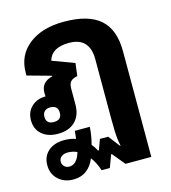

<svg xmlns="http://www.w3.org/2000/svg" viewBox="-111 -612 824 926"><g transform="rotate(-15 301.0 -148.5)"><path d="M142 225Q96 225 66.5 197.5Q37 170 37 126Q37 82 67 56Q97 30 147 30Q177 30 204 39Q207 18 208 0H283Q281 41 269 86Q282 102 292 121H296L315 69H356L400 126H403Q399 108 397 91.5Q395 75 394 51Q393 27 393 -12V-308Q393 -417 290 -417Q203 -417 186 -356L296 -315L288 -252Q263 -247 253.5 -235.5Q244 -224 244 -200V-123Q244 -68 213 -37.5Q182 -7 127 -7Q77 -7 47 -33Q17 -59 17 -104Q17 -145 44.5 -171Q72 -197 115 -197Q114 -204 114 -209V-216Q114 -268 171 -282V-285L52 -318V-332Q52 -419 117.5 -470.5Q183 -522 293 -522Q415 -522 473.5 -470.5Q532 -419 532 -311V217H403L352 155H348L325 217H284Q271 177 249 148Q235 184 208 204.5Q181 225 142 225ZM122 -67Q161 -67 161 -103Q161 -140 122 -140Q105 -140 94.5 -130.5Q84 -121 84 -103Q84 -67 122 -67ZM104 127Q104 141 114 150.5Q124 160 139 160Q177 160 194 102Q171 92 148 92Q128 92 116 101.5Q104 111 104 127Z"/></g></svg>

Font: Noto Sans Thai Looped UI
Style: Bold
Weight: 700
Designer: Cadson Demak Team
Foundry: Cadson Demak Co., Ltd.
Version: Version 1.000; ttfautohint (v1.8.4.7-5d5b)